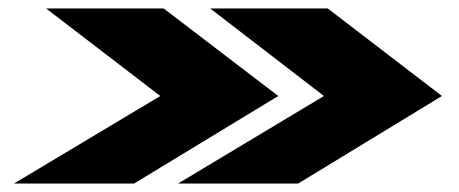

<svg xmlns="http://www.w3.org/2000/svg" viewBox="-20 -474 1086 454"><path d="M13 -40 359 -247 89 -454H367L638 -247L297 -40ZM401 -40 746 -247 477 -454H755L1025 -247L685 -40Z"/></svg>

Font: Anybody UltraExpanded Black
Style: Italic
Weight: 900
Width: 9
Italic angle: -10°
Designer: Tyler Finck
Foundry: Etcetera Type Company
Version: Version 1.010; ttfautohint (v1.8.3) -l 8 -r 50 -G 200 -x 14 